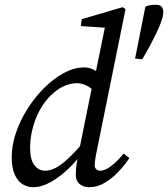

<svg xmlns="http://www.w3.org/2000/svg" viewBox="-20 -770 703 803"><path d="M630 -750Q652 -750 657.5 -740Q663 -730 663 -720Q663 -704 654.5 -680Q646 -656 633.5 -630.5Q621 -605 609 -582L575 -522L545 -525L588 -742Q599 -747 608.5 -748.5Q618 -750 630 -750ZM119 13Q95 13 74.5 0.5Q54 -12 41.5 -40Q29 -68 29 -113Q29 -163 47 -215.5Q65 -268 96 -316.5Q127 -365 166.5 -404Q206 -443 248.5 -465.5Q291 -488 332 -488Q350 -488 364.5 -482Q379 -476 393.5 -463.5Q408 -451 424 -430L382 -378Q363 -402 342.5 -412Q322 -422 302 -422Q281 -422 259.5 -414.5Q238 -407 218.5 -393Q199 -379 182 -360Q165 -341 151 -317.5Q137 -294 127 -267Q117 -240 111.5 -210.5Q106 -181 106 -151Q106 -102 124 -79Q142 -56 169 -56Q190 -56 214 -68.5Q238 -81 269.5 -111Q301 -141 343 -192L362 -170H352Q319 -118 278.5 -76.5Q238 -35 196.5 -11Q155 13 119 13ZM353 13Q330 13 313.5 0Q297 -13 297 -39Q297 -50 298 -65Q299 -80 305 -111L307 -121L368 -423L378 -456L423 -676L435 -653L318 -661L322 -690L493 -740L505 -732L384 -135Q380 -116 378 -101Q376 -86 376 -78Q376 -68 383 -62Q390 -56 399 -56Q419 -56 445.5 -76Q472 -96 497 -128L521 -109Q502 -80 475.5 -52Q449 -24 418 -5.5Q387 13 353 13Z"/></svg>

Font: Source Serif 4
Style: Italic
Weight: 400
Italic angle: -12°
Designer: Frank Grießhammer
Foundry: Adobe Systems Incorporated
Version: Version 4.004;hotconv 1.0.116;makeotfexe 2.5.65601